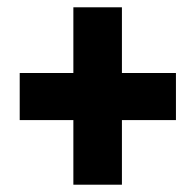

<svg xmlns="http://www.w3.org/2000/svg" viewBox="-20 -617 536 526"><path d="M181 -288H34V-417H181V-597H314V-417H462V-288H314V-111H181Z"/></svg>

Font: Noto Sans Sinhala UI ExtraCondensed Black
Style: Regular
Weight: 900
Width: 2
Designer: Jelle Bosma - Monotype Design Team
Foundry: Monotype Imaging Inc.
Version: Version 2.006; ttfautohint (v1.8.4.7-5d5b)